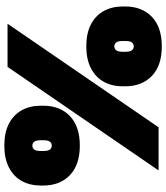

<svg xmlns="http://www.w3.org/2000/svg" viewBox="40 -785 770 890"><g transform="rotate(-90 425.0 -340.0)"><path d="M195 -355Q106 -355 58 -401Q10 -447 10 -525V-535Q10 -587 31.5 -625Q53 -663 94.5 -684Q136 -705 195 -705Q255 -705 296 -684Q337 -663 358.5 -625Q380 -587 380 -535V-525Q380 -447 332 -401Q284 -355 195 -355ZM195 -485Q206 -485 213 -493.5Q220 -502 220 -525V-535Q220 -558 213 -566.5Q206 -575 195 -575Q184 -575 177 -566.5Q170 -558 170 -535V-525Q170 -502 177 -493.5Q184 -485 195 -485ZM80 10 560 -690H760L280 10ZM655 25Q566 25 518 -21Q470 -67 470 -145V-155Q470 -207 491.5 -245Q513 -283 554.5 -304Q596 -325 655 -325Q715 -325 756 -304Q797 -283 818.5 -245Q840 -207 840 -155V-145Q840 -67 792 -21Q744 25 655 25ZM655 -105Q666 -105 673 -113.5Q680 -122 680 -145V-155Q680 -178 673 -186.5Q666 -195 655 -195Q644 -195 637 -186.5Q630 -178 630 -155V-145Q630 -122 637 -113.5Q644 -105 655 -105Z"/></g></svg>

Font: Golos Text Black
Style: Regular
Weight: 900
Designer: A.Korolkova, Vitaly Kuzmin
Foundry: ParaType Ltd
Version: Version 2.004